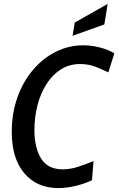

<svg xmlns="http://www.w3.org/2000/svg" viewBox="-20 -945 603 979"><path d="M278 14Q168 14 104 -61.5Q40 -137 40 -272.5Q40 -367 68.5 -447.5Q97 -528 147.5 -587.8Q198 -647.5 264 -680.8Q330 -714 404.5 -714Q446.5 -714 490 -702.8Q533.5 -691.5 563 -673L532.5 -576Q504 -590 468 -604.2Q432 -618.5 388.5 -618.5Q333.5 -618.5 290.2 -591Q247 -563.5 216.8 -516Q186.5 -468.5 171 -407.8Q155.5 -347 155.5 -280.5Q155.5 -193 189.2 -137.2Q223 -81.5 300.5 -81.5Q339.5 -81.5 379.5 -95Q419.5 -108.5 457 -123.5L449 -26Q412.5 -8.5 366 2.8Q319.5 14 278 14ZM350 -762.5 361 -830 529 -925 512 -820.5Z"/></svg>

Font: Cabin Condensed Medium
Style: Italic
Weight: 500
Width: 3
Italic angle: -10°
Designer: Pablo Impallari
Foundry: Pablo Impallari. http://www.impallari.com Igino Marini. http://www.ikern.com
Version: Version 3.001; ttfautohint (v1.8.3)